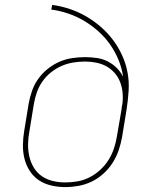

<svg xmlns="http://www.w3.org/2000/svg" viewBox="-20 -755 640 783"><path d="M246 8Q217 8 189 1.5Q161 -5 138.5 -20Q116 -35 101 -58.5Q86 -82 79.5 -109Q73 -136 73.5 -165Q74 -194 79 -223L97 -333Q102 -360 111 -385.5Q120 -411 136 -433.5Q152 -456 174.5 -474Q197 -492 222 -503Q247 -514 274 -518Q301 -522 327 -522Q351 -522 375 -518.5Q399 -515 419.5 -504.5Q440 -494 456 -478Q472 -462 482 -442Q477 -478 463 -511.5Q449 -545 429 -573.5Q409 -602 382.5 -626Q356 -650 325.5 -668.5Q295 -687 260.5 -699Q226 -711 189 -716L193 -735Q230 -730 265.5 -718Q301 -706 332.5 -687.5Q364 -669 391.5 -645Q419 -621 440.5 -592.5Q462 -564 477.5 -530.5Q493 -497 500 -460Q507 -423 504.5 -384Q502 -345 496 -307L478 -197Q473 -169 464 -142.5Q455 -116 439.5 -91.5Q424 -67 402 -47Q380 -27 354 -14.5Q328 -2 300.5 3Q273 8 246 8ZM246 -11Q271 -11 296.5 -15.5Q322 -20 345.5 -32Q369 -44 389 -62.5Q409 -81 423 -103.5Q437 -126 445 -150.5Q453 -175 457 -200L476 -311L477 -321L479 -330Q482 -353 480 -376Q478 -399 470 -420Q462 -441 447.5 -457.5Q433 -474 414 -484.5Q395 -495 372.5 -499.5Q350 -504 327 -504Q303 -504 278.5 -500Q254 -496 231 -486Q208 -476 187.5 -459.5Q167 -443 152.5 -422Q138 -401 130 -377.5Q122 -354 118 -330L100 -220Q95 -194 94.5 -168Q94 -142 99.5 -117.5Q105 -93 117.5 -72Q130 -51 150 -37Q170 -23 195 -17Q220 -11 246 -11Z"/></svg>

Font: Iosevka Curly Slab ThEx
Style: Italic
Weight: 100
Width: 7
Italic angle: -9°
Monospace: yes
Designer: Belleve Invis
Foundry: Belleve Invis
Version: Version 11.1.0; ttfautohint (v1.8.3)